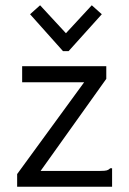

<svg xmlns="http://www.w3.org/2000/svg" viewBox="-20 -708 490 728"><path d="M45 -48 299 -396H64V-457H383V-409L134 -60H361Q378 -60 385 -62Q392 -64 398 -70H405V0H45ZM132 -688 230 -582 328 -688 366 -654 240 -514H219L94 -654Z"/></svg>

Font: Inconsolata SemiCondensed
Style: Regular
Weight: 400
Width: 4
Monospace: yes
Designer: Raph Levien, Cyreal, Brenton Simpson
Foundry: Raph Levien, Cyreal, Google
Version: Version 3.000; ttfautohint (v1.8.2.53-6de2)